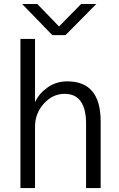

<svg xmlns="http://www.w3.org/2000/svg" viewBox="-20 -957 605 977"><path d="M92.8 -936.5H169.9L280.3 -822.3L392.6 -936.5H469.7L313.5 -778.3H246.1ZM84 0V-758.8H158.2V-440.4H160.2Q179.7 -482.4 223.1 -512.7Q266.6 -543 322.3 -543Q492.2 -543 492.2 -339.8V0H418V-327.1Q418 -479.5 308.6 -479.5Q248 -479.5 203.1 -429.7Q158.2 -379.9 158.2 -311.5V0Z"/></svg>

Font: Gothic A1
Style: Regular
Weight: 400
Designer: HanYang I&C Co.,Ltd.
Foundry: HanYang I&C Co.,Ltd.
Version: Version 2.50